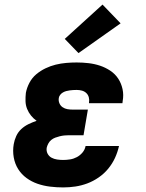

<svg xmlns="http://www.w3.org/2000/svg" viewBox="-20 -811 640 839"><path d="M256 8Q227 8 198.5 4.5Q170 1 144 -8Q118 -17 96 -33Q74 -49 59.5 -72Q45 -95 40 -123.5Q35 -152 40 -181Q43 -199 51 -216.5Q59 -234 73 -247Q87 -260 104.5 -268.5Q122 -277 140 -283Q126 -293 115.5 -306Q105 -319 98.5 -335Q92 -351 91.5 -369Q91 -387 93 -405Q97 -427 108.5 -449Q120 -471 138.5 -486.5Q157 -502 179 -512.5Q201 -523 223.5 -528.5Q246 -534 269 -536Q292 -538 315 -538Q341 -538 367 -535Q393 -532 417 -524Q441 -516 462 -502Q483 -488 496.5 -467.5Q510 -447 515.5 -421.5Q521 -396 516 -369Q516 -367 515.5 -364.5Q515 -362 515 -360H369Q369 -361 369 -361.5Q369 -362 369 -363Q371 -375 368 -386Q365 -397 357 -404.5Q349 -412 338 -415Q327 -418 315 -418Q307 -418 299.5 -417.5Q292 -417 284.5 -416Q277 -415 269.5 -413Q262 -411 255 -407Q248 -403 243 -396.5Q238 -390 237 -383Q235 -371 239.5 -360Q244 -349 253.5 -342.5Q263 -336 274.5 -334Q286 -332 299 -332H364L345 -220H280Q270 -220 260.5 -219Q251 -218 241 -215.5Q231 -213 221.5 -209.5Q212 -206 204 -199.5Q196 -193 191 -183.5Q186 -174 184 -165Q182 -151 188 -139.5Q194 -128 205 -122Q216 -116 229.5 -114Q243 -112 256 -112Q271 -112 286.5 -114.5Q302 -117 316 -124.5Q330 -132 340.5 -144.5Q351 -157 354 -173H500Q494 -146 482.5 -121Q471 -96 453 -74Q435 -52 411 -35.5Q387 -19 361.5 -9.5Q336 0 309.5 4Q283 8 256 8ZM323 -579 263 -641 428 -791 507 -709Z"/></svg>

Font: Iosevka Slab HvExObl
Style: Regular
Weight: 900
Width: 7
Italic angle: -9°
Monospace: yes
Designer: Belleve Invis
Foundry: Belleve Invis
Version: Version 11.1.1; ttfautohint (v1.8.3)